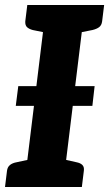

<svg xmlns="http://www.w3.org/2000/svg" viewBox="-29 -747 436 767"><path d="M67 0 156 -727H311L222 0ZM-9 0 -1 -65Q1 -80 11 -88Q21 -96 38 -99L89 -110V0ZM200 0 227 -110 276 -99Q292 -96 300 -88Q308 -80 306 -65L298 0ZM179 -727 151 -617 102 -627Q87 -631 79 -638.5Q71 -646 72 -662L80 -727ZM387 -727 379 -662Q377 -646 367 -638.5Q357 -631 340 -627L289 -617V-727ZM34 -324 44 -403H349L340 -324Z"/></svg>

Font: Aleo ExtraBold
Style: Italic
Weight: 800
Italic angle: -7°
Designer: Alessio Laiso
Foundry: Alessio Laiso
Version: Version 2.001;gftools[0.9.29]